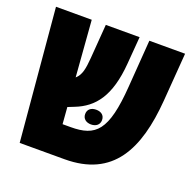

<svg xmlns="http://www.w3.org/2000/svg" viewBox="-111 -721 834 833"><g transform="rotate(20 305.5 -304.5)"><path d="M64 0H271C494 0 571 -155 589 -386L606 -609H441L425 -392C410 -182 363 -140 248 -140H211L205 -217L235 -229C319 -262 374 -329 386 -484L396 -609H240L228 -452C224 -402 219 -371 195 -350L175 -609H10ZM288 -215C288 -193 305 -181 327 -181C349 -181 366 -193 366 -215C366 -238 349 -249 327 -249C305 -249 288 -238 288 -215Z"/></g></svg>

Font: Noto Sans Hebrew ExtraCondensed Black
Style: Regular
Weight: 900
Width: 2
Designer: Monotype Design Team
Foundry: Monotype Imaging Inc.
Version: Version 2.004